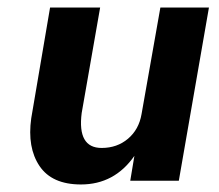

<svg xmlns="http://www.w3.org/2000/svg" viewBox="-20 -480 582 510"><path d="M197 -180Q185 -87 250 -87Q291 -87 320 -111.5Q349 -136 356 -177L406 -460H535L455 0H326L337 -66Q284 10 195 10Q118 10 85 -39Q52 -88 63 -166L113 -460H246Z"/></svg>

Font: Jost* 600 Semi
Style: Italic
Weight: 600
Italic angle: -10°
Version: Version 3.500